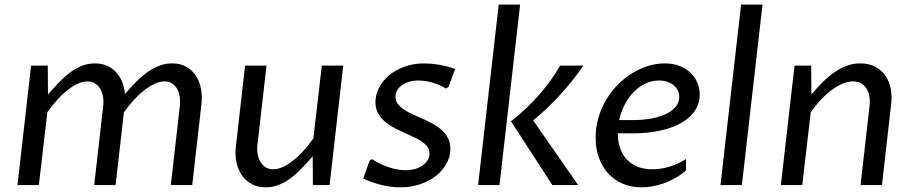

<svg xmlns="http://www.w3.org/2000/svg" viewBox="-20 -802 3956 832"><path d="M427.2 -342.8Q429.7 -363.3 426.5 -382.6Q423.3 -401.9 414.6 -416.7Q405.8 -431.6 391.8 -440.4Q377.9 -449.2 358.9 -449.2Q338.9 -449.2 317.1 -439.2Q295.4 -429.2 272.9 -411.6Q250.5 -394 228 -369.4Q205.6 -344.7 185.1 -315.4L148.4 0H55.7L114.7 -517.6H187L188 -392.6Q211.4 -419.9 234.9 -444.3Q258.3 -468.8 283 -487.3Q307.6 -505.9 334.5 -516.6Q361.3 -527.3 391.6 -527.3Q421.4 -527.3 444.6 -516.8Q467.8 -506.3 484.1 -488.3Q500.5 -470.2 509.8 -446Q519 -421.9 521.5 -394.5Q544.9 -421.9 568.6 -446Q592.3 -470.2 617.4 -488.3Q642.6 -506.3 669.4 -516.8Q696.3 -527.3 726.1 -527.3Q761.2 -527.3 787.1 -512.7Q813 -498 828.9 -473.6Q844.7 -449.2 850.8 -417.5Q856.9 -385.7 853 -351.6L813 0H720.2L759.3 -342.8Q761.7 -363.3 758.8 -382.6Q755.9 -401.9 747.6 -416.7Q739.3 -431.6 725.6 -440.4Q711.9 -449.2 692.9 -449.2Q672.9 -449.2 650.9 -439.2Q628.9 -429.2 606 -411.6Q583 -394 560.3 -369.4Q537.6 -344.7 517.1 -315.4V-317.9L481 0H388.2Z M1095.7 -174.8Q1093.3 -154.3 1096.4 -135Q1099.6 -115.7 1108.4 -100.8Q1117.2 -85.9 1131.1 -77.1Q1145 -68.4 1164.1 -68.4Q1183.6 -68.4 1205.6 -78.4Q1227.5 -88.4 1250 -106Q1272.5 -123.5 1294.9 -148.2Q1317.4 -172.9 1337.9 -202.1L1374.5 -517.6H1467.3L1408.2 0H1335.9L1335 -125Q1311.5 -97.7 1288.1 -73.2Q1264.6 -48.8 1240 -30.3Q1215.3 -11.7 1188.5 -1Q1161.6 9.8 1131.3 9.8Q1095.7 9.8 1069.6 -4.9Q1043.5 -19.5 1027.1 -43.9Q1010.7 -68.4 1004.4 -100.1Q998 -131.8 1002 -166L1042 -517.6H1134.8Z M1582 -106.4 1591.8 -112.3Q1627 -89.8 1665.3 -77.1Q1703.6 -64.5 1737.8 -64.5Q1761.2 -64.5 1780.3 -70.3Q1799.3 -76.2 1812.7 -86.2Q1826.2 -96.2 1833.7 -109.1Q1841.3 -122.1 1841.3 -136.7Q1841.3 -153.8 1831.3 -167Q1821.3 -180.2 1804.7 -190.7Q1788.1 -201.2 1767.1 -210.7Q1746.1 -220.2 1724.1 -230.2Q1702.1 -240.2 1681.2 -252Q1660.2 -263.7 1643.6 -279.1Q1627 -294.4 1616.9 -314Q1606.9 -333.5 1606.9 -359.9Q1606.9 -391.1 1622.3 -421.4Q1637.7 -451.7 1665.5 -475.1Q1693.4 -498.5 1732.4 -512.9Q1771.5 -527.3 1818.8 -527.3Q1832.5 -527.3 1848.9 -525.9Q1865.2 -524.4 1882.8 -521.5Q1900.4 -518.6 1918.2 -513.9Q1936 -509.3 1952.1 -502.9L1923.8 -425.3L1911.6 -418.5Q1898.9 -426.8 1883.8 -433.3Q1868.7 -439.9 1853 -444.3Q1837.4 -448.7 1821.8 -450.9Q1806.2 -453.1 1792.5 -453.1Q1770 -453.1 1752 -447.5Q1733.9 -441.9 1720.9 -432.4Q1708 -422.9 1700.9 -410.2Q1693.8 -397.5 1693.8 -382.8Q1693.8 -364.7 1704.1 -351.3Q1714.4 -337.9 1731 -326.9Q1747.6 -315.9 1769 -306.4Q1790.5 -296.9 1812.7 -286.9Q1835 -276.9 1856.4 -265.1Q1877.9 -253.4 1894.5 -238.3Q1911.1 -223.1 1921.4 -203.1Q1931.6 -183.1 1931.6 -156.7Q1931.6 -123.5 1915 -93.3Q1898.4 -63 1869.4 -40Q1840.3 -17.1 1800.8 -3.7Q1761.2 9.8 1715.3 9.8Q1675.8 9.8 1634 -0.2Q1592.3 -10.3 1553.7 -28.3Z M2141.1 -782.2H2233.9L2144.5 0H2051.8ZM2373.5 0 2194.3 -276.4Q2264.2 -331.1 2318.1 -393.3Q2372.1 -455.6 2407.2 -517.6H2507.8Q2484.4 -482.9 2457.8 -450Q2431.2 -417 2403.1 -386.7Q2375 -356.4 2346.2 -329.3Q2317.4 -302.2 2290.5 -280.3L2485.4 0Z M2657.2 -224.1Q2657.2 -190.9 2666.5 -162.4Q2675.8 -133.8 2694.3 -113Q2712.9 -92.3 2741 -80.3Q2769 -68.4 2807.6 -68.4Q2843.3 -68.4 2879.9 -79.3Q2916.5 -90.3 2952.6 -112.8V-63.5Q2928.7 -42.5 2902.8 -28.3Q2877 -14.2 2851.6 -5.9Q2826.2 2.4 2802.5 6.1Q2778.8 9.8 2759.3 9.8Q2716.3 9.8 2679.9 -5.4Q2643.6 -20.5 2617.2 -48.6Q2590.8 -76.7 2575.9 -116.5Q2561 -156.2 2561 -206.1Q2561 -251 2573.2 -292.2Q2585.4 -333.5 2606.7 -369.4Q2627.9 -405.3 2656.5 -434.3Q2685.1 -463.4 2718.5 -484.1Q2752 -504.9 2788.1 -516.1Q2824.2 -527.3 2860.4 -527.3Q2897 -527.3 2925.3 -516.1Q2953.6 -504.9 2972.9 -486.1Q2992.2 -467.3 3002.2 -443.1Q3012.2 -418.9 3012.2 -392.6Q3012.2 -356.9 2993.7 -326.2Q2975.1 -295.4 2938 -272.7Q2900.9 -250 2845.9 -237.1Q2791 -224.1 2718.3 -224.1ZM2835.9 -453.1Q2803.7 -453.1 2775.4 -439.2Q2747.1 -425.3 2724.6 -401.9Q2702.1 -378.4 2686.3 -347.2Q2670.4 -315.9 2663.1 -281.7H2720.7Q2772 -281.7 2809.8 -289.8Q2847.7 -297.9 2873 -311.5Q2898.4 -325.2 2910.9 -343.3Q2923.3 -361.3 2923.3 -381.8Q2923.3 -395.5 2917.7 -408.4Q2912.1 -421.4 2900.9 -431.2Q2889.6 -440.9 2873.3 -447Q2856.9 -453.1 2835.9 -453.1Z M3191.4 -782.2H3284.2L3194.8 0H3102.1Z M3748 -342.8Q3750.5 -363.3 3747.6 -382.6Q3744.6 -401.9 3735.8 -416.7Q3727.1 -431.6 3712.2 -440.4Q3697.3 -449.2 3676.3 -449.2Q3654.3 -449.2 3630.6 -439.2Q3606.9 -429.2 3583.3 -411.6Q3559.6 -394 3536.6 -369.4Q3513.7 -344.7 3493.2 -315.4L3456.5 0H3363.8L3422.9 -517.6H3495.1L3496.1 -392.6Q3519.5 -420.4 3543.9 -444.8Q3568.4 -469.2 3594.2 -487.5Q3620.1 -505.9 3648.2 -516.6Q3676.3 -527.3 3707.5 -527.3Q3746.1 -527.3 3773.4 -512.5Q3800.8 -497.6 3817.4 -473.1Q3834 -448.7 3839.8 -417Q3845.7 -385.3 3841.8 -351.6L3801.8 0H3709Z"/></svg>

Font: Proza Libre
Style: Italic
Weight: 400
Designer: Jasper de Waard
Foundry: Jasper de Waard
Version: Version 1.000; ttfautohint (v1.4.1.8-43bc)